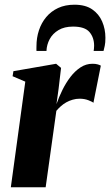

<svg xmlns="http://www.w3.org/2000/svg" viewBox="-20 -796 468 816"><path d="M26 0 87.5 -449 33.5 -472 37 -493.5 218.5 -525 239.5 -507.5 229 -418.5 220 -353.5Q230.5 -383.5 245.2 -413.5Q260 -443.5 279.2 -468.8Q298.5 -494 322 -509.5Q345.5 -525 373 -525Q387 -525 395.8 -522.2Q404.5 -519.5 408.5 -517L377 -359Q373.5 -363 356.2 -369.8Q339 -376.5 318.5 -376.5Q303 -376.5 288.5 -372.2Q274 -368 261.2 -360.8Q248.5 -353.5 238 -344Q227.5 -334.5 219.5 -325L174 0ZM135 -579.5Q135 -584 134.8 -588Q134.5 -592 135 -599.5Q135 -635.5 145.5 -667.2Q156 -699 176.5 -723.5Q197 -748 227 -762Q257 -776 296.5 -776Q343 -776 371.8 -756.2Q400.5 -736.5 414.2 -704.5Q428 -672.5 428 -635.5Q428 -614 425.2 -601.5Q422.5 -589 420 -579.5H378Q378.5 -583 379.2 -588Q380 -593 380 -601.5Q380 -636.5 360.2 -659.8Q340.5 -683 290.5 -683Q253.5 -683 228.8 -668.2Q204 -653.5 191.2 -629.8Q178.5 -606 177.5 -579.5Z"/></svg>

Font: Merriweather 120pt ExtraBold
Style: Italic
Weight: 800
Italic angle: -7.8°
Version: Version 2.101